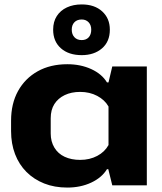

<svg xmlns="http://www.w3.org/2000/svg" viewBox="-20 -837 731 867"><path d="M284 10Q226 10 179.5 -8.5Q133 -27 99.5 -60.5Q66 -94 48 -141Q30 -188 30 -245V-292Q30 -369 61.5 -426Q93 -483 150 -515Q207 -547 284 -547Q344 -547 392 -525Q440 -503 463 -465H470L487 -537H643V0H487L469 -73H463Q440 -35 392 -12.5Q344 10 284 10ZM342 -115Q385 -115 419 -133Q453 -151 470 -182V-356Q453 -386 419 -404Q385 -422 342 -422Q302 -422 272 -407.5Q242 -393 225.5 -367Q209 -341 209 -303V-234Q209 -198 225.5 -170.5Q242 -143 272 -129Q302 -115 342 -115ZM349 -588Q290 -588 255 -619Q220 -650 220 -703Q220 -739 236.5 -764.5Q253 -790 282 -803.5Q311 -817 349 -817Q407 -817 441.5 -785.5Q476 -754 476 -703Q476 -649 440.5 -618.5Q405 -588 349 -588ZM349 -656Q369 -656 380.5 -668.5Q392 -681 392 -703Q392 -724 380 -736.5Q368 -749 349 -749Q328 -749 316 -736.5Q304 -724 304 -703Q304 -682 316 -669Q328 -656 349 -656Z"/></svg>

Font: Hubot Sans SemiExpanded
Style: Bold
Weight: 700
Width: 6
Designer: Deni Anggara
Foundry: GitHub, Inc., Subsidiary of Microsoft Corporation
Version: Version 2.000